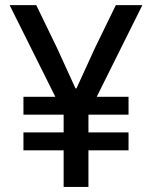

<svg xmlns="http://www.w3.org/2000/svg" viewBox="-20 -740 602 760"><path d="M231.9 0V-291L18.1 -719.7H123.5L206.1 -549.3L278.8 -390.1H282.7L355.5 -549.3L438.5 -719.7H543.5L330.1 -291V0ZM72.8 -145V-215.8H488.8V-145ZM72.8 -286.1V-356.9H488.8V-286.1Z"/></svg>

Font: Reddit Sans Medium
Style: Regular
Weight: 500
Designer: Stephen Hutchings
Foundry: Reddit
Version: Version 1.014